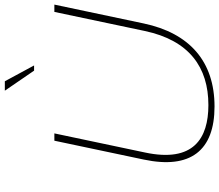

<svg xmlns="http://www.w3.org/2000/svg" viewBox="-78 -842 929 814"><g transform="rotate(-90 387.0 -435.5)"><path d="M197 -670 117 -291C75 -93 155 9 342 9C533 9 653 -97 694 -291L774 -670H743L662 -286C622 -98 508 -17 348 -17C207 -17 103 -80 147 -286L228 -670ZM409 -880 494 -756H516L449 -880Z"/></g></svg>

Font: LT Wave Thin
Style: Italic
Weight: 100
Designer: Daniel Lyons
Version: Version 2.5 (Glyphs App)